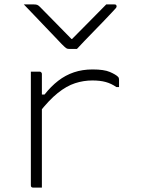

<svg xmlns="http://www.w3.org/2000/svg" viewBox="-20 -851 640 871"><path d="M156 -422H182Q211 -459 244 -484.5Q277 -510 315.5 -523Q354 -536 400 -536Q452 -536 478.5 -524.5Q505 -513 515 -503Q518 -500 519 -497Q520 -494 520 -489Q520 -485 520 -481Q520 -477 520 -472.5Q520 -468 520 -464Q520 -460 520 -456H508Q485 -472 459.5 -479Q434 -486 399 -486Q359 -486 320.5 -473.5Q282 -461 242 -429Q202 -397 156 -338ZM170 0Q164 0 157.5 0Q151 0 144.5 0Q138 0 131 0Q128 0 126 -0.5Q124 -1 122.5 -2.5Q121 -4 120.5 -6Q120 -8 120 -11Q120 -52 120 -93.5Q120 -135 120 -177Q120 -219 120 -260.5Q120 -302 120 -343.5Q120 -385 120 -426Q120 -462 120 -488Q120 -514 120 -526Q127 -526 133.5 -526Q140 -526 146.5 -526Q153 -526 159 -526Q163 -526 165 -524.5Q167 -523 168.5 -521Q170 -519 170 -515Q170 -464 170 -412.5Q170 -361 170 -309.5Q170 -258 170 -206Q170 -154 170 -102.5Q170 -51 170 0ZM329 -629Q320 -629 311 -629Q302 -629 293 -629Q285 -629 279.5 -633Q274 -637 260 -651Q252 -660 232 -680.5Q212 -701 186.5 -728Q161 -755 135 -782Q109 -809 88 -831Q100 -831 110 -831Q120 -831 132 -831Q143 -831 148.5 -829Q154 -827 161 -820Q177 -804 221 -759Q265 -714 325 -653L284 -674H327L286 -653Q347 -714 388.5 -756.5Q430 -799 462 -831H499Q503 -831 505 -830Q507 -829 508 -826.5Q509 -824 509 -822Q509 -818 505 -813.5Q501 -809 487 -794Q474 -780 452.5 -757.5Q431 -735 406.5 -710Q382 -685 361 -663Q340 -641 329 -629Z"/></svg>

Font: Recursive Monospace Light
Style: Regular
Weight: 300
Version: Version 1.047